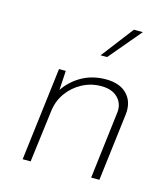

<svg xmlns="http://www.w3.org/2000/svg" viewBox="-96 -690 670 766"><g transform="rotate(15 239.0 -307.0)"><path d="M143 -385 137 -283 130 -291Q155 -337 201.5 -365.5Q248 -394 307 -394Q365 -394 395 -362.5Q425 -331 419 -279L385 0H351L384 -273Q390 -312 366 -337.5Q342 -363 296 -363Q254 -363 217.5 -343.5Q181 -324 157 -290.5Q133 -257 128 -213L101 0H68L115 -385ZM400 -614 288 -481H261L363 -614Z"/></g></svg>

Font: Josefin Sans Thin ExtraLight
Style: Italic
Weight: 250
Italic angle: -7°
Version: Version 2.000